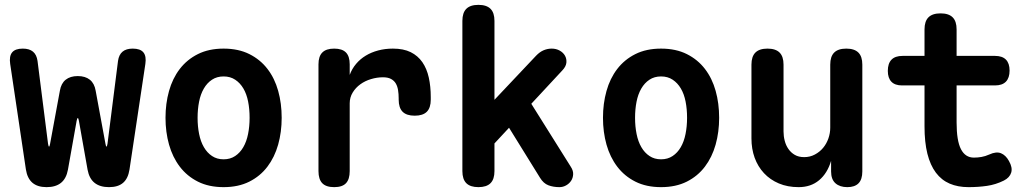

<svg xmlns="http://www.w3.org/2000/svg" viewBox="-20 -760 4240 790"><path d="M171.7 10Q134.3 10 113.2 -8.2Q92.2 -26.4 86.5 -63.1L21.9 -497Q17.2 -529 30 -544.5Q42.8 -560 73.8 -560Q100.7 -560 115.7 -547.5Q130.7 -535.1 134.4 -509.5L177.7 -168.5Q179.7 -156.4 181.9 -156.8Q184.1 -157.1 186.1 -168.5L226.4 -386.8Q231.4 -416.7 250.2 -431.9Q269.1 -447 300 -447Q330.9 -447 349.8 -431.9Q368.6 -416.7 373.6 -386.8L413.9 -168.5Q415.9 -157.1 418.1 -156.8Q420.3 -156.4 422.3 -168.5L465.6 -509.5Q469.3 -535.1 484.3 -547.5Q499.3 -560 526.2 -560Q557.2 -560 570 -544.5Q582.8 -529 578.1 -497L512.8 -62.4Q507.1 -25.7 486.6 -7.9Q466 10 428.6 10Q391.2 10 369.1 -7.7Q347.1 -25.4 340.4 -61.4L304.7 -262.7Q302.7 -274.1 300 -274.1Q297.3 -274.1 295.3 -262.7L259.6 -62.1Q252.9 -25.4 231 -7.7Q209.1 10 171.7 10Z M900 10Q839.2 10 794.4 -12.6Q749.6 -35.1 719.8 -74.2Q690.1 -113.2 675.5 -165Q661 -216.8 661 -275.3Q661 -333.8 675.4 -385.4Q689.8 -437.1 719.5 -476Q749.3 -514.9 794.2 -537.4Q839.2 -560 900 -560Q961.1 -560 1006.1 -537.4Q1051 -514.9 1080.6 -476.3Q1110.2 -437.8 1124.6 -386.1Q1139 -334.5 1139 -275.3Q1139 -216.8 1124.5 -165Q1109.9 -113.2 1080.3 -74.2Q1050.7 -35.1 1005.8 -12.6Q960.8 10 900 10ZM900 -104.5Q927.3 -104.5 947.5 -118Q967.8 -131.4 981.1 -154.5Q994.5 -177.5 1000.7 -208.8Q1007 -240 1007 -275.3Q1007 -311.3 1000.9 -342.2Q994.8 -373.2 981.4 -395.9Q968.1 -418.6 947.8 -432Q927.6 -445.5 900 -445.5Q872.4 -445.5 852.2 -432Q831.9 -418.6 818.6 -395.5Q805.2 -372.5 799.1 -341.4Q793 -310.3 793 -275Q793 -239.7 799.3 -208.6Q805.5 -177.5 818.9 -154.5Q832.2 -131.4 852.5 -118Q872.7 -104.5 900 -104.5Z M1355 10Q1321.5 10 1305.9 -6.3Q1290.4 -22.5 1290.4 -56V-495.4Q1290.4 -528.2 1306.3 -544.1Q1322.2 -560 1355 -560Q1387.8 -560 1403.4 -544.1Q1418.9 -528.2 1418.9 -495.4V-451.8Q1428.3 -477.2 1445.2 -497.2Q1462.1 -517.3 1485 -531.1Q1507.9 -545 1536.4 -552.5Q1564.8 -560 1596.6 -560Q1640.2 -560 1669.8 -545.4Q1699.3 -530.8 1717.8 -504.2Q1736.2 -477.5 1744.3 -440.8Q1752.4 -404.1 1752.4 -360.6V-350Q1752.4 -316.5 1736.2 -300.2Q1719.9 -284 1686.4 -284Q1652.9 -284 1636.6 -300.2Q1620.4 -316.5 1620.4 -350V-355Q1620.4 -373.1 1617.9 -388.7Q1615.5 -404.4 1608.8 -416.1Q1602.1 -427.8 1589.3 -434.9Q1576.5 -442 1555.8 -442Q1531.2 -442 1506.7 -434.6Q1482.1 -427.3 1462.8 -413.3Q1443.4 -399.4 1431.2 -379.3Q1418.9 -359.3 1418.9 -334.6V-56Q1418.9 -22.5 1403.7 -6.3Q1388.5 10 1355 10Z M2014.5 -56Q2014.5 -22.5 1998.3 -6.3Q1982 10 1948.5 10Q1915 10 1898.7 -6.3Q1882.5 -22.5 1882.5 -56V-674Q1882.5 -707.5 1898.7 -723.7Q1915 -740 1948.5 -740Q1982 -740 1998.3 -723.7Q2014.5 -707.5 2014.5 -674ZM1990.6 -144.1V-324.1L2185.6 -530.6Q2200.8 -546.5 2216.8 -553.2Q2232.9 -560 2250.1 -560Q2268.3 -560 2282.8 -551.9Q2297.4 -543.8 2304.7 -530.8Q2312 -517.8 2310.4 -501.9Q2308.7 -486 2293.8 -470.4ZM2154.4 -351.6 2328.5 -74Q2339 -58.1 2338.3 -43.1Q2337.6 -28 2330 -16.3Q2322.3 -4.6 2309.4 2.7Q2296.5 10 2281.9 10Q2256.5 10 2236.3 2.3Q2216.1 -5.4 2202 -28.5L2060.4 -257.1Z M2700 10Q2639.2 10 2594.4 -12.6Q2549.6 -35.1 2519.8 -74.2Q2490.1 -113.2 2475.5 -165Q2461 -216.8 2461 -275.3Q2461 -333.8 2475.4 -385.4Q2489.8 -437.1 2519.5 -476Q2549.3 -514.9 2594.2 -537.4Q2639.2 -560 2700 -560Q2761.1 -560 2806.1 -537.4Q2851 -514.9 2880.6 -476.3Q2910.2 -437.8 2924.6 -386.1Q2939 -334.5 2939 -275.3Q2939 -216.8 2924.5 -165Q2909.9 -113.2 2880.3 -74.2Q2850.7 -35.1 2805.8 -12.6Q2760.8 10 2700 10ZM2700 -104.5Q2727.3 -104.5 2747.5 -118Q2767.8 -131.4 2781.1 -154.5Q2794.5 -177.5 2800.7 -208.8Q2807 -240 2807 -275.3Q2807 -311.3 2800.9 -342.2Q2794.8 -373.2 2781.4 -395.9Q2768.1 -418.6 2747.8 -432Q2727.6 -445.5 2700 -445.5Q2672.4 -445.5 2652.2 -432Q2631.9 -418.6 2618.6 -395.5Q2605.2 -372.5 2599.1 -341.4Q2593 -310.3 2593 -275Q2593 -239.7 2599.3 -208.6Q2605.5 -177.5 2618.9 -154.5Q2632.2 -131.4 2652.5 -118Q2672.7 -104.5 2700 -104.5Z M3396.1 -494Q3396.1 -527.5 3412.3 -543.7Q3428.6 -560 3462.1 -560Q3495.6 -560 3511.9 -543.7Q3528.1 -527.5 3528.1 -494V-54.6Q3528.1 -21.8 3512.6 -5.9Q3497 10 3466.3 10Q3435.6 10 3417.6 -5.9Q3399.6 -21.8 3399.6 -54.6V-98.2Q3384.2 -46.7 3350.2 -18.4Q3316.2 10 3266.1 10Q3220.5 10 3184.5 -5.3Q3148.6 -20.5 3123.4 -47.6Q3098.2 -74.7 3085 -111.1Q3071.9 -147.5 3071.9 -190.5V-494Q3071.9 -527.5 3088.1 -543.7Q3104.4 -560 3137.9 -560Q3171.4 -560 3187.7 -543.7Q3203.9 -527.5 3203.9 -494V-219.3Q3203.9 -199.6 3208.8 -180.7Q3213.7 -161.7 3224.1 -146.9Q3234.4 -132 3250.2 -122.8Q3266 -113.5 3288.8 -113.5Q3313 -113.5 3333 -124.3Q3353.1 -135 3367 -151.9Q3380.9 -168.7 3388.5 -190.4Q3396.1 -212.1 3396.1 -234.7Z M4074.1 -530Q4103.9 -530 4119 -514.7Q4134 -499.4 4134 -469.6Q4134 -439.8 4119 -424.1Q4103.9 -408.5 4074.1 -408.5H3691.5Q3662.4 -408.5 3647.7 -423.8Q3633 -439.1 3633 -468.2Q3633 -498.7 3648 -514.3Q3663.1 -530 3693.6 -530ZM4050.5 -124.3Q4078.9 -137.4 4098.6 -129.5Q4118.3 -121.5 4131.4 -97.6Q4146.9 -70.6 4140.7 -49.9Q4134.4 -29.2 4110.5 -17.1Q4077 -0.4 4040.9 4.8Q4004.9 10 3965 10Q3921.3 10 3887.6 -4.4Q3853.9 -18.8 3830.8 -49.5Q3807.7 -80.2 3795.8 -127.5Q3784 -174.8 3784 -239.9V-639Q3784 -672.5 3800.2 -688.7Q3816.5 -705 3850 -705Q3883.5 -705 3899.8 -688.7Q3916 -672.5 3916 -639V-256.2Q3916 -180.7 3934 -146.1Q3952 -111.5 3987 -111.5Q4002.8 -111.5 4018.3 -114.2Q4033.8 -116.8 4050.5 -124.3Z"/></svg>

Font: Maple Mono
Style: Regular
Weight: 400
Monospace: yes
Designer: subframe7536
Version: Version 7.300